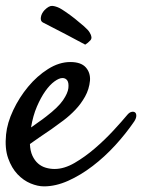

<svg xmlns="http://www.w3.org/2000/svg" viewBox="-25 -625 495 668"><path d="M442.4 -203.1Q413.1 -160.2 376 -119.6Q338.9 -79.1 297.4 -47.4Q255.9 -15.6 212.4 3.9Q168.9 23.4 127.9 23.4Q106.4 23.4 81.5 13.2Q56.6 2.9 36.1 -18.6Q15.6 -40 3.4 -74.2Q-8.8 -108.4 -3.9 -157.2Q0 -197.3 21 -241.7Q42 -286.1 72.8 -323.2Q103.5 -360.4 142.1 -384.8Q180.7 -409.2 219.7 -409.2Q256.8 -409.2 273.4 -390.6Q290 -372.1 288.1 -344.7Q285.2 -314.5 271 -289.1Q256.8 -263.7 237.3 -243.2Q217.8 -222.7 195.8 -206.1Q173.8 -189.5 154.3 -175.8Q132.8 -161.1 113.3 -147.9Q93.8 -134.8 79.1 -124Q80.1 -99.6 87.9 -83Q95.7 -66.4 107.4 -56.2Q119.1 -45.9 134.3 -41.5Q149.4 -37.1 165 -37.1Q198.2 -37.1 234.4 -58.1Q270.5 -79.1 305.2 -108.9Q339.8 -138.7 369.6 -170.9Q399.4 -203.1 418.9 -226.6Q425.8 -234.4 433.1 -235.8Q440.4 -237.3 444.8 -233.9Q449.2 -230.5 449.2 -222.2Q449.2 -213.9 442.4 -203.1ZM192.4 -353.5Q180.7 -353.5 164.6 -341.8Q148.4 -330.1 132.8 -308.1Q117.2 -286.1 103.5 -254.4Q89.8 -222.7 83 -181.6Q94.7 -190.4 108.4 -199.7Q122.1 -209 135.7 -219.7Q177.7 -252 194.3 -276.4Q210.9 -300.8 212.9 -318.4Q214.8 -336.9 209 -345.2Q203.1 -353.5 192.4 -353.5ZM182.6 -596.7Q188.5 -593.8 203.6 -583.5Q218.8 -573.2 235.4 -560.1Q252 -546.9 267.1 -533.7Q282.2 -520.5 287.1 -511.7Q297.9 -494.1 289.6 -484.9Q281.2 -475.6 271.5 -469.7Q229.5 -492.2 201.7 -506.8Q173.8 -521.5 156.2 -530.3Q135.7 -541 124 -546.9Q115.2 -551.8 117.2 -564.9Q119.1 -578.1 129.9 -589.8Q145.5 -605.5 157.2 -604.5Q168.9 -603.5 182.6 -596.7Z"/></svg>

Font: Satisfy
Style: Regular
Weight: 400
Designer: Font Diner, Inc
Foundry: Font Diner, Inc
Version: Version 1.001